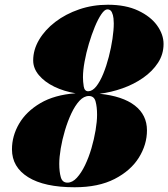

<svg xmlns="http://www.w3.org/2000/svg" viewBox="-20 -780 710 810"><path d="M30.5 -150Q30.5 -206.5 60.5 -258Q90.5 -309.5 150.2 -344.8Q210 -380 299 -386.5Q250 -394.5 209.2 -414.2Q168.5 -434 144.2 -462.8Q120 -491.5 120 -525Q120 -570 144.8 -612Q169.5 -654 213.2 -687.5Q257 -721 314 -740.5Q371 -760 435 -760Q510.5 -760 563 -735.2Q615.5 -710.5 642.8 -672.5Q670 -634.5 670 -594.5Q670 -551 646.5 -515Q623 -479 584 -451.8Q545 -424.5 497 -407.5Q449 -390.5 400 -384.5Q497.5 -374.5 548.8 -334.8Q600 -295 600 -230Q600 -170 565.8 -115Q531.5 -60 463.5 -25Q395.5 10 295 10Q167 10 98.8 -32.5Q30.5 -75 30.5 -150ZM330 -454Q330 -436 333.2 -415.5Q336.5 -395 352 -395Q369.5 -395 385.8 -415.2Q402 -435.5 415.5 -468.5Q429 -501.5 439 -540.2Q449 -579 454.5 -616.2Q460 -653.5 460 -681.5Q460 -688.5 458.8 -702.5Q457.5 -716.5 451.8 -728.5Q446 -740.5 433 -740.5Q421.5 -740.5 407.5 -720Q393.5 -699.5 380 -666.8Q366.5 -634 355 -595.5Q343.5 -557 336.8 -519.8Q330 -482.5 330 -454ZM230 -88.5Q230 -55.5 236.5 -32.5Q243 -9.5 264.5 -9.5Q285.5 -9.5 304.2 -30Q323 -50.5 338.8 -83.2Q354.5 -116 365.8 -154.5Q377 -193 383.2 -230.2Q389.5 -267.5 389.5 -296Q389.5 -329 383.2 -352Q377 -375 355 -375Q334 -375 315.2 -354.8Q296.5 -334.5 281 -301.5Q265.5 -268.5 254 -229.8Q242.5 -191 236.2 -153.8Q230 -116.5 230 -88.5Z"/></svg>

Font: Bodoni* 11pt Fatface
Style: Italic
Weight: 900
Italic angle: -13°
Version: Version 2.3